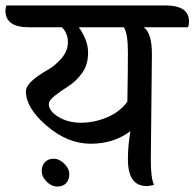

<svg xmlns="http://www.w3.org/2000/svg" viewBox="-59 -676 713 704"><path d="M94 -48.5Q94 -69 106 -81.5Q118 -94 138 -94Q158 -94 176.5 -76Q195 -58 195 -37.5Q195 -17 183.5 -4.5Q172 8 151 8Q130 8 112 -10Q94 -28 94 -48.5ZM230 -576Q264 -528 264 -483Q264 -438 241.5 -407.5Q219 -377 192 -360Q165 -343 142.5 -325.5Q120 -308 120 -294Q120 -269 155 -247.5Q190 -226 238 -226Q286 -226 333 -245.5Q380 -265 408 -303Q410 -415 410 -484.5Q410 -554 395 -576ZM498 -478 494 -91Q494 -19 506 1Q494 6 478 6Q410 6 410 -92Q410 -141 419 -195Q358 -149 273.5 -149Q189 -149 112.5 -214.5Q36 -280 36 -341Q36 -374 113 -418Q142 -434 166 -461.5Q190 -489 190 -521.5Q190 -554 168 -576H47Q-39 -576 -39 -637Q-39 -648 -35 -656H548Q634 -656 634 -597Q634 -584 630 -576H468Q498 -555 498 -478Z"/></svg>

Font: Laila Medium
Style: Regular
Weight: 500
Designer: Hitesh Malaviya
Foundry: Indian Type Foundry
Version: Version 1.302;PS 1.0;hotconv 1.0.78;makeotf.lib2.5.61930; tt